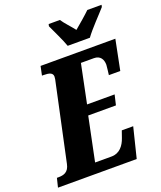

<svg xmlns="http://www.w3.org/2000/svg" viewBox="-187 -1035 954 1139"><g transform="rotate(-20 290.0 -465.5)"><path d="M321 -771H461C495 -818 557 -880 590 -918L593 -931H503C482 -910 432 -867 402 -842C383 -867 343 -909 330 -931H259L256 -918C273 -880 308 -810 321 -771ZM-21 0H476L523 -190H451L436 -147C421 -103 392 -65 341 -65H237L294 -341H469L484 -405H310L360 -649H442C482 -649 498 -621 498 -587C498 -579 492 -533 491 -524H563L601 -714H129L117 -657H127C162 -657 185 -651 185 -626C185 -617 182 -602 179 -590L77 -114C67 -65 36 -57 3 -57H-7Z"/></g></svg>

Font: Noto Serif ExtraCondensed Black
Style: Italic
Weight: 900
Width: 2
Italic angle: -12°
Designer: Monotype Design Team
Foundry: Monotype Imaging Inc.
Version: Version 2.014